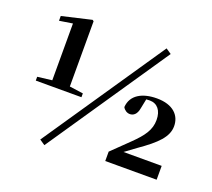

<svg xmlns="http://www.w3.org/2000/svg" viewBox="-131 -929 1251 1134"><g transform="rotate(20 494.0 -361.5)"><path d="M252 35 769 -726 735 -749 218 12ZM622 0H945V-87H705L773 -137C881 -212 934 -265 934 -332C934 -399 886 -452 783 -452C692 -452 624 -415 619 -338C628 -321 645 -310 663 -310C683 -310 706 -322 713 -366L725 -425L747 -426C795 -426 824 -390 824 -331C824 -269 792 -224 727 -161L622 -59ZM165 -306H361V-330L275 -342V-752L267 -758L82 -715V-685L165 -698V-341L74 -330V-306Z"/></g></svg>

Font: GenKiMin2 TW H
Style: Regular
Weight: 900
Version: Version 2.100;PS 2.1;hotconv 16.6.51;makeotf.lib2.5.65220 DE